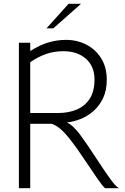

<svg xmlns="http://www.w3.org/2000/svg" viewBox="-20 -996 662 1016"><path d="M80 0V-770H140V-726Q192.5 -759 238 -772Q283.5 -785 329 -785Q388.5 -785 437.5 -759.5Q486.5 -734 515.8 -686.8Q545 -639.5 545 -574Q545 -517.5 525.2 -476.2Q505.5 -435 474 -407.8Q442.5 -380.5 405.5 -366Q368.5 -351.5 334 -348Q368 -332.5 406.5 -279.8Q445 -227 489 -159Q532.5 -92.5 561.8 -51.5Q591 -10.5 609.5 0H536Q523.5 -10.5 499 -45.5Q474.5 -80.5 429.5 -148Q386 -213.5 355.2 -253Q324.5 -292.5 300.5 -313Q276.5 -333.5 253 -341H140V0ZM140 -398H288Q343 -398 386.5 -416.5Q430 -435 455 -474Q480 -513 480 -575Q480 -645 434.8 -685Q389.5 -725 315 -725Q267 -725 225.2 -710.8Q183.5 -696.5 140 -667ZM226 -846 343 -976H409L262 -846Z"/></svg>

Font: Junction Light
Style: Regular
Weight: 300
Designer: Caroline Hadilaksono
Foundry: Caroline Hadilaksono, Tyler Finck, The League of Moveable Type
Version: Version 2.000; ttfautohint (v1.8.3)